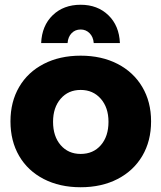

<svg xmlns="http://www.w3.org/2000/svg" viewBox="-20 -781 678 807"><path d="M615 -271Q615 -188 578 -125.5Q541 -63 474 -28.5Q407 6 319 6Q231 6 164 -28.5Q97 -63 60.5 -125.5Q24 -188 24 -271Q24 -353 60.5 -415.5Q97 -478 164 -512.5Q231 -547 319 -547Q407 -547 474 -512.5Q541 -478 578 -415.5Q615 -353 615 -271ZM203 -269Q203 -208 235 -171Q267 -134 319 -134Q372 -134 404 -171Q436 -208 436 -269Q436 -329 403.5 -366Q371 -403 319 -403Q267 -403 235 -366Q203 -329 203 -269ZM153 -600Q156 -673 201.5 -717Q247 -761 319 -761Q390 -761 435.5 -717Q481 -673 484 -600H374Q372 -626 356.5 -641.5Q341 -657 319 -657Q296 -657 281 -641.5Q266 -626 264 -600Z"/></svg>

Font: Montserrat V1
Style: Bold
Weight: 700
Designer: Julieta Ulanovsky
Foundry: Julieta Ulanovsky
Version: Version 6.001